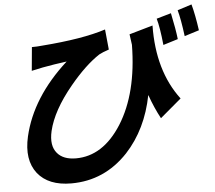

<svg xmlns="http://www.w3.org/2000/svg" viewBox="-60 -908 1174 1048"><g transform="rotate(-5 527.5 -384.0)"><path d="M975 -673Q963 -767 949 -817L1027 -842Q1043 -784 1055 -698ZM855 -635Q845 -733 831 -781L911 -804Q930 -714 936 -660ZM805 -746Q801 -497 923 -336L807 -238Q775 -297 749 -370Q713 -185 600 -63Q471 74 289 74Q164 74 105 0Q46 -76 75 -202Q124 -413 321 -591Q252 -582 188 -570Q144 -561 127 -557L139 -686Q168 -686 196 -689Q419 -706 545 -747L556 -636Q520 -624 502 -614Q424 -563 338 -459Q232 -331 206 -220Q188 -141 224 -99Q257 -60 326 -60Q474 -60 576 -220Q681 -386 684 -651L676 -709Z"/></g></svg>

Font: KaiGen Gothic CN Bold
Style: Bold
Weight: 700
Designer: Ryoko NISHIZUKA  (kana & ideographs); Paul D. Hunt (Latin, Greek & Cyrillic); Wenlong ZHANG  (bopomofo); Sandoll Communi
Foundry: Adobe Systems Incorporated
Version: Version 1.002.20150501